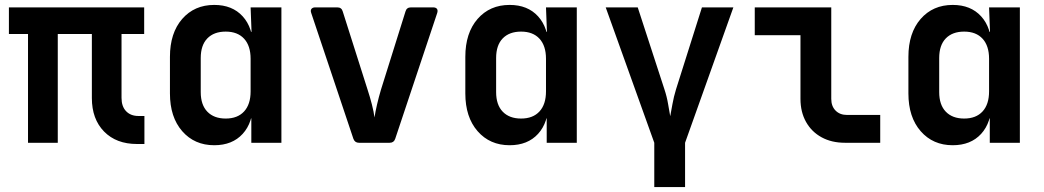

<svg xmlns="http://www.w3.org/2000/svg" viewBox="-20 -580 4240 780"><path d="M536.6 5Q452.4 5 402.8 -45.6Q353.2 -96.3 353.2 -181.7V-441.9H214.7V0H93.8V-441.9H16.2V-550H565.7V-441.9H473.7V-182.3Q473.7 -147.6 492.3 -128.2Q510.9 -108.8 542.7 -108.8H566.7V5Z M850.4 10Q770.2 10 720.3 -47Q670.4 -104.1 670.4 -200.4V-349.1Q670.4 -445.9 720.1 -503Q769.8 -560 850.4 -560Q923.7 -560 965.9 -513.6Q1008.1 -467.3 1008.1 -386.6L973.1 -450.9H1001.9L998.1 -550H1123.2V0H1001V-99.1H973.1L1008.1 -163.4Q1008.1 -82.3 965.9 -36.2Q923.7 10 850.4 10ZM896.8 -98.4Q945.2 -98.4 971.7 -127.3Q998.1 -156.1 998.1 -208.8V-341.2Q998.1 -393.9 971.7 -422.7Q945.2 -451.6 896.8 -451.6Q849.2 -451.6 822.3 -424Q795.5 -396.4 795.5 -344.1V-205.9Q795.5 -154.1 822.3 -126.3Q849.2 -98.4 896.8 -98.4Z M1438.1 0Q1421.7 0 1415.7 -16L1244.4 -527Q1240.4 -538 1245.4 -544Q1250.4 -550 1260.4 -550H1350.4Q1367.8 -550 1372.4 -533.4L1473.3 -215.7Q1483.2 -185.6 1490.9 -155.4Q1498.6 -125.2 1501.4 -102.9Q1504.7 -125.2 1511.7 -155.4Q1518.7 -185.6 1527.5 -215.1L1627.3 -533.4Q1631.9 -550 1649.3 -550H1739.6Q1750.6 -550 1755.1 -544Q1759.6 -538 1756.1 -527L1585.5 -16Q1580.1 0 1563.1 0Z M2050.4 10Q1970.2 10 1920.3 -47Q1870.4 -104.1 1870.4 -200.4V-349.1Q1870.4 -445.9 1920.1 -503Q1969.8 -560 2050.4 -560Q2123.7 -560 2165.9 -513.6Q2208.1 -467.3 2208.1 -386.6L2173.1 -450.9H2201.9L2198.1 -550H2323.2V0H2201V-99.1H2173.1L2208.1 -163.4Q2208.1 -82.3 2165.9 -36.2Q2123.7 10 2050.4 10ZM2096.8 -98.4Q2145.2 -98.4 2171.7 -127.3Q2198.1 -156.1 2198.1 -208.8V-341.2Q2198.1 -393.9 2171.7 -422.7Q2145.2 -451.6 2096.8 -451.6Q2049.2 -451.6 2022.3 -424Q1995.5 -396.4 1995.5 -344.1V-205.9Q1995.5 -154.1 2022.3 -126.3Q2049.2 -98.4 2096.8 -98.4Z M2638 180V0L2440.7 -550H2570.8L2679 -217.8Q2689.2 -187.3 2694.2 -157Q2699.2 -126.7 2702.8 -107.9Q2706.4 -126.7 2711.8 -157Q2717.2 -187.3 2726.4 -217.2L2831.6 -550H2959.3L2763.1 0V180Z M3412.3 0Q3358.5 0 3317.8 -22.2Q3277.1 -44.4 3254.5 -84.7Q3231.9 -125 3231.9 -178.4V-437H3046.2V-550H3357V-178.4Q3357 -148.5 3374.5 -130.8Q3392 -113 3421.1 -113H3555.9V0Z M3850.4 10Q3770.2 10 3720.3 -47Q3670.4 -104.1 3670.4 -200.4V-349.1Q3670.4 -445.9 3720.1 -503Q3769.8 -560 3850.4 -560Q3923.7 -560 3965.9 -513.6Q4008.1 -467.3 4008.1 -386.6L3973.1 -450.9H4001.9L3998.1 -550H4123.2V0H4001V-99.1H3973.1L4008.1 -163.4Q4008.1 -82.3 3965.9 -36.2Q3923.7 10 3850.4 10ZM3896.8 -98.4Q3945.2 -98.4 3971.7 -127.3Q3998.1 -156.1 3998.1 -208.8V-341.2Q3998.1 -393.9 3971.7 -422.7Q3945.2 -451.6 3896.8 -451.6Q3849.2 -451.6 3822.3 -424Q3795.5 -396.4 3795.5 -344.1V-205.9Q3795.5 -154.1 3822.3 -126.3Q3849.2 -98.4 3896.8 -98.4Z"/></svg>

Font: Pitagon Sans Mono
Style: Regular
Weight: 400
Monospace: yes
Designer: Travis Tran
Foundry: Pitagon
Version: Version 1.001;gftools[0.9.26]